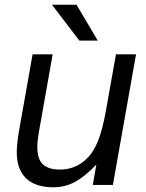

<svg xmlns="http://www.w3.org/2000/svg" viewBox="-20 -783 618 813"><path d="M60 -77Q51 -103 51 -139Q51 -170 59 -220L118 -553H203L144 -220Q138 -186 138 -160Q138 -119 154 -96Q176 -65 234 -65Q296 -65 342 -106Q374 -135 394 -183.5Q414 -232 429 -317L471 -553H556L458 0H373L388 -86Q339 -35 297 -12.5Q255 10 207 10Q90 10 60 -77ZM394 -611H316L200 -763H304Z"/></svg>

Font: Open Sauce One
Style: Italic
Weight: 400
Italic angle: -10°
Designer: Alfredo Marco Pradil
Foundry: Creative Sauce Fz LLC
Version: Version 1.477